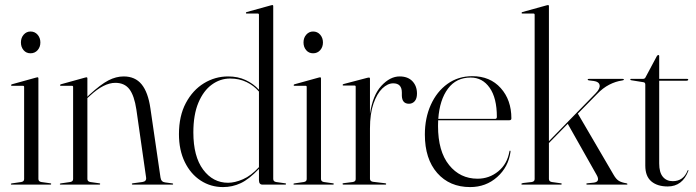

<svg xmlns="http://www.w3.org/2000/svg" viewBox="-20 -750 2827 780"><path d="M104 -533.5Q86.5 -533.5 75.8 -546.2Q65 -559 65 -577.5Q65 -596.5 76.2 -609.2Q87.5 -622 104 -622Q121.5 -622 132.8 -609Q144 -596 144 -577.5Q144 -559 132.8 -546.2Q121.5 -533.5 104 -533.5ZM136 -431.5V-23Q136 -12.5 148 -10.5L183.5 -5.5Q188 -5.5 188 -2.5Q188 0 184.5 0H27Q24 0 24 -2.5Q24 -4 28 -5L66 -10.5Q78 -12.5 78 -22.5V-397Q78 -401.5 73 -401.5H27.5Q25 -401.5 25 -404Q25 -406 28 -407.5L125.5 -434.5Q129.5 -436 132 -436Q136 -436 136 -431.5Z M335 -431.5V-357L343 -365Q389.5 -407.5 420.5 -423.5Q451.5 -439.5 482.5 -439.5Q529 -439.5 555.2 -407.5Q581.5 -375.5 591 -310L632 -29Q634.5 -11 650.5 -9L680 -5Q683.5 -4.5 683.5 -2.5Q683.5 0 680 0H519.5Q515.5 0 515.5 -2.5Q515.5 -5 520.5 -5.5L558 -10.5Q576 -13 573.5 -29L534 -305Q525.5 -361.5 505.8 -387.5Q486 -413.5 448.5 -413.5Q402 -413.5 346 -361.5L335 -351.5V-23Q335 -12.5 347 -10.5L382.5 -5.5Q387 -5.5 387 -2.5Q387 0 383.5 0H226Q223 0 223 -2.5Q223 -4 227 -5L265 -10.5Q277 -12.5 277 -22.5V-397Q277 -401.5 272 -401.5H226.5Q224 -401.5 224 -404Q224 -406 227 -407.5L324.5 -434.5Q328.5 -436 331 -436Q335 -436 335 -431.5Z M707 -205Q707 -279 735 -331.5Q763 -384 808.5 -411.8Q854 -439.5 906.5 -439.5Q946.5 -439.5 978 -424.8Q1009.5 -410 1032 -385.5V-690Q1032 -695 1027 -695H981.5Q979 -695 979 -697.5Q979 -700 982 -701L1079.5 -728Q1083.5 -729.5 1086 -729.5Q1090 -729.5 1090 -725V-23Q1090 -12.5 1102 -10.5L1137.5 -5.5Q1142 -5.5 1142 -2.5Q1142 0 1138.5 0H1046.5Q1032 0 1032 -18V-64Q991.5 -21.5 957.8 -5.8Q924 10 886 10Q836 10 795.2 -16.5Q754.5 -43 730.8 -91.5Q707 -140 707 -205ZM765.5 -212Q765.5 -114.5 805.2 -61Q845 -7.5 906.5 -7.5Q934 -7.5 967 -21.8Q1000 -36 1032 -71V-378Q1011.5 -402 981.8 -416.5Q952 -431 915 -431Q874.5 -431 840.5 -406.2Q806.5 -381.5 786 -332.8Q765.5 -284 765.5 -212Z M1252 -533.5Q1234.5 -533.5 1223.8 -546.2Q1213 -559 1213 -577.5Q1213 -596.5 1224.2 -609.2Q1235.5 -622 1252 -622Q1269.5 -622 1280.8 -609Q1292 -596 1292 -577.5Q1292 -559 1280.8 -546.2Q1269.5 -533.5 1252 -533.5ZM1284 -431.5V-23Q1284 -12.5 1296 -10.5L1331.5 -5.5Q1336 -5.5 1336 -2.5Q1336 0 1332.5 0H1175Q1172 0 1172 -2.5Q1172 -4 1176 -5L1214 -10.5Q1226 -12.5 1226 -22.5V-397Q1226 -401.5 1221 -401.5H1175.5Q1173 -401.5 1173 -404Q1173 -406 1176 -407.5L1273.5 -434.5Q1277.5 -436 1280 -436Q1284 -436 1284 -431.5Z M1483 -430V-287Q1494 -363 1529.2 -401.2Q1564.5 -439.5 1603.5 -439.5Q1637 -439.5 1655.5 -420Q1674 -400.5 1674 -370Q1674 -349.5 1664.8 -339Q1655.5 -328.5 1641.5 -328.5Q1613.5 -328.5 1612.5 -361V-374Q1612.5 -411.5 1577.5 -411.5Q1555 -411.5 1533.2 -390.8Q1511.5 -370 1497.2 -329Q1483 -288 1483 -228V-24Q1483 -13.5 1495 -11.5L1545 -5.5Q1549 -5 1549 -2.5Q1549 0 1545.5 0H1375.5Q1371.5 0 1371.5 -3Q1371.5 -5.5 1377 -6L1413 -10.5Q1425 -12.5 1425 -22V-397.5Q1425 -402.5 1420.5 -402.5H1374.5Q1372 -402.5 1372 -405Q1372 -407 1375.5 -408.5L1472.5 -434Q1477 -435 1479 -435Q1483 -435 1483 -430Z M2057.5 -269Q2057.5 -261.5 2049 -261.5H1760Q1759.5 -250 1759.5 -238Q1759.5 -135.5 1804.2 -79.8Q1849 -24 1920 -24Q1967.5 -24 2004 -53.8Q2040.5 -83.5 2049.5 -134.5Q2050 -138 2051.5 -138Q2054.5 -138 2054 -133.5Q2045.5 -71.5 1999.8 -30.8Q1954 10 1890 10Q1806.5 10 1756.2 -47.2Q1706 -104.5 1706 -203.5Q1706 -270.5 1730.2 -324.2Q1754.5 -378 1797.8 -409.2Q1841 -440.5 1899 -440.5Q1971 -440.5 2014.2 -392.2Q2057.5 -344 2057.5 -269ZM1892 -435Q1833.5 -435 1799.8 -389.8Q1766 -344.5 1760.5 -267H1991Q1998.5 -267 1998.5 -275Q1998.5 -352 1969.2 -393.5Q1940 -435 1892 -435Z M2101 0Q2098 0 2098 -2.5Q2098 -5 2105 -6.5L2140 -10.5Q2152 -12.5 2152 -22.5V-690Q2152 -695 2147 -695H2101.5Q2099 -695 2099 -697.5Q2099 -700 2102 -701L2199.5 -728Q2203.5 -729.5 2206 -729.5Q2210 -729.5 2210 -725V-176.5L2399.5 -370.5Q2418.5 -390 2416 -404Q2413.5 -418 2392.5 -421L2372 -423.5Q2367.5 -424.5 2367.5 -427Q2367.5 -429.5 2372 -429.5H2509.5Q2514.5 -429.5 2514.5 -427Q2514.5 -424 2507.5 -423Q2481.5 -419.5 2455.2 -406Q2429 -392.5 2405.5 -368L2327.5 -288.5L2473 -39.5Q2483 -22 2494.2 -15.2Q2505.5 -8.5 2524.5 -5.5Q2529 -4.5 2529 -2Q2529 0 2526 0H2365Q2362 0 2362 -2.5Q2362 -5.5 2367.5 -5.5L2392 -8Q2419.5 -11.5 2404 -39L2286.5 -247L2210 -169V-23Q2210 -12.5 2222 -10.5L2257.5 -5.5Q2262 -5.5 2262 -2.5Q2262 0 2258.5 0Z M2594 -416 2544.5 -424Q2540.5 -424.5 2540.5 -427Q2540.5 -429.5 2543 -429.5H2591Q2600 -429.5 2602.5 -436L2649 -523Q2652 -526.5 2654.5 -526.5Q2658 -526.5 2658 -523V-429.5H2772Q2776 -429.5 2776 -426.5Q2776 -422 2766.5 -422H2658V-86Q2658 -49.5 2672.8 -31.8Q2687.5 -14 2713 -14Q2756.5 -14 2773.5 -57.5Q2774.5 -59.5 2775.8 -59Q2777 -58.5 2776.5 -56Q2752.5 7.5 2692.5 7.5Q2650.5 7.5 2626 -13.2Q2601.5 -34 2601.5 -77V-406.5Q2601.5 -415 2594 -416Z"/></svg>

Font: Fraunces 144pt S000 Light
Style: Regular
Weight: 300
Version: Version 1.000; ttfautohint (v1.8.3)